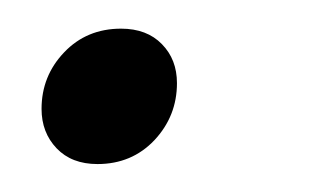

<svg xmlns="http://www.w3.org/2000/svg" viewBox="-20 -107 234 134"><path d="M64.5 -87Q82.5 -87 93 -76.2Q103.5 -65.5 103.5 -49Q103.5 -26 87.8 -9.2Q72 7.5 48 7.5Q30 7.5 19.5 -3.5Q9 -14.5 9 -31Q9 -54 24.8 -70.5Q40.5 -87 64.5 -87Z"/></svg>

Font: Newsreader 16pt Light
Style: Italic
Weight: 300
Italic angle: -17°
Designer: Hugues Gentile
Foundry: Production Type
Version: Version 1.003; ttfautohint (v1.8.3)